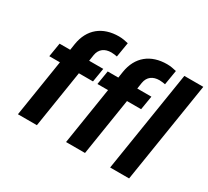

<svg xmlns="http://www.w3.org/2000/svg" viewBox="-147 -998 1342 1237"><g transform="rotate(30 524.0 -380.0)"><path d="M90 -425H169L102 0H243L310 -425H415L432 -528H327L334 -574C342 -622 376 -646 425 -646C442 -645 456 -644 468 -641L486 -750C465 -755 442 -760 416 -760C295 -760 212 -695 193 -574L186 -528H107ZM448 -425H527L460 0H601L668 -425H773L790 -528H685L692 -574C700 -622 734 -646 783 -646C800 -645 814 -644 826 -641L844 -750C823 -755 800 -760 774 -760C653 -760 570 -695 551 -574L544 -528H465ZM788 0H929L1048 -750H907Z"/></g></svg>

Font: Asimov Pro
Style: BdObl
Weight: 700
Designer: Google
Version: Version 2.000980; 2014